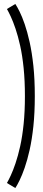

<svg xmlns="http://www.w3.org/2000/svg" viewBox="-20 -769 215 971"><path d="M57.5 182Q66.5 168.5 79 143Q91.5 117.5 104.8 79.5Q118 41.5 129.8 -10.5Q141.5 -62.5 148.8 -130.5Q156 -198.5 156 -283Q156 -368 148.8 -436Q141.5 -504 129.8 -556.5Q118 -609 104.8 -647.2Q91.5 -685.5 79 -710.5Q66.5 -735.5 57.5 -749L15 -723.5Q23 -710 34.5 -685.2Q46 -660.5 58.5 -623.8Q71 -587 82 -537.8Q93 -488.5 99.5 -424.8Q106 -361 106 -283Q106 -205 99.5 -141.8Q93 -78.5 82 -29.2Q71 20 58.5 56.8Q46 93.5 34.5 118.2Q23 143 15 156.5Z"/></svg>

Font: Anybody Condensed Light
Style: Regular
Weight: 300
Width: 3
Designer: Tyler Finck
Foundry: Etcetera Type Company
Version: Version 1.113;gftools[0.9.25]